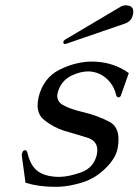

<svg xmlns="http://www.w3.org/2000/svg" viewBox="-20 -704 530 735"><path d="M232.4 -536.1Q231.4 -535.6 229.5 -535.6Q220.7 -535.6 222.7 -543.9Q223.6 -547.9 227.5 -551.3L439.9 -677.2Q450.2 -683.6 460.9 -683.6Q490.2 -683.6 490.2 -659.7Q490.2 -654.3 488.8 -647.5Q482.9 -622.1 458.5 -613.8ZM433.6 -331.5H432.1Q426.3 -332 423.8 -343.3Q414.6 -379.9 386.7 -404.3Q358.9 -428.7 320.3 -430.7H318.4Q288.1 -430.7 254.9 -415Q222.2 -399.4 207.5 -367.7Q202.6 -356.9 200.7 -348.1Q199.2 -341.8 199.2 -336.4Q199.2 -314.5 221.2 -301.8Q249 -286.1 299.8 -274.4Q351.6 -262.2 397.9 -238.3Q433.6 -220.2 433.6 -170.9Q433.6 -154.8 430.7 -138.2L429.7 -133.3Q421.9 -97.2 383.8 -59.6Q345.7 -21.5 295.9 -5.9Q246.1 9.8 202.1 11.2H189Q128.9 11.2 77.6 -4.4L63 -111.8L66.4 -121.6Q68.4 -128.9 77.1 -128.9H78.1Q83 -127.9 85.4 -117.2Q96.7 -69.3 124.5 -48.8Q151.9 -28.3 202.1 -26.9H208Q242.7 -27.3 289.6 -43.9Q336.4 -60.5 349.1 -106.4L350.1 -109.4Q352.5 -120.1 352.5 -129.4Q352.5 -165 314.9 -176.8Q268.1 -191.4 226.6 -203.1Q185.5 -215.8 149.9 -244.1Q124 -264.6 124 -299.8Q124 -314 127 -328.1L127.4 -330.6Q145.5 -406.2 208.5 -437.5Q270.5 -468.3 333.5 -468.3Q334.5 -468.3 335.4 -468.3Q341.3 -468.3 347.2 -467.8Q418 -463.9 473.1 -424.3L442.9 -338.9Q440.4 -331.5 433.6 -331.5Z"/></svg>

Font: Caudex
Style: Italic
Weight: 400
Italic angle: -13°
Version: Version 1.04